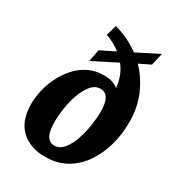

<svg xmlns="http://www.w3.org/2000/svg" viewBox="-185 -881 923 1005"><g transform="rotate(30 276.5 -379.0)"><path d="M240 10Q152 11 95.5 -40Q39 -91 39 -196Q39 -232 48.5 -275Q58 -318 78.5 -360Q99 -402 129.5 -437Q160 -472 201.5 -493Q243 -514 296 -514Q354 -514 382 -487Q379 -524 367 -555.5Q355 -587 334 -613L190 -540L204 -613L291 -656Q252 -687 201 -705L219 -768Q302 -746 370 -696L501 -762L484 -688L417 -655Q469 -602 501 -528Q533 -454 532 -362Q532 -294 514 -228.5Q496 -163 460 -109Q424 -55 369 -22.5Q314 10 240 10ZM252 -65Q284 -65 307.5 -93.5Q331 -122 346 -166Q361 -210 368 -256.5Q375 -303 375 -339Q375 -444 316 -444Q283 -444 259.5 -416Q236 -388 221 -345.5Q206 -303 199 -257.5Q192 -212 192 -177Q192 -117 207.5 -91Q223 -65 252 -65Z"/></g></svg>

Font: Noto Serif Condensed ExtraBold
Style: Italic
Weight: 800
Width: 3
Italic angle: -12°
Designer: Monotype Design Team
Foundry: Monotype Imaging Inc.
Version: Version 2.014; ttfautohint (v1.8.4.7-5d5b)